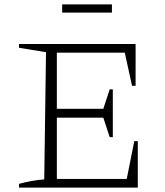

<svg xmlns="http://www.w3.org/2000/svg" viewBox="-20 -848 745 868"><path d="M587 -210H603V0H66V-17Q96 -25 124 -30Q152 -35 180 -37L188 -612L66 -632V-649H593V-460H577L544 -610H216L237 -631V-356H447L476 -444H490V-228H476L447 -316H237V-18L216 -39H553ZM261 -791V-828H486V-791Z"/></svg>

Font: Piazzolla Thin Thin
Style: Regular
Weight: 250
Version: Version 2.005